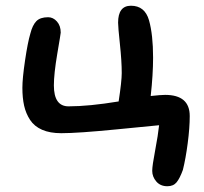

<svg xmlns="http://www.w3.org/2000/svg" viewBox="-20 -521 712 670"><path d="M564 128.9Q539.6 128.9 525.4 112.3Q511.2 95.7 511.2 75.2Q511.2 57.1 521.5 3.4Q531.7 -50.3 535.2 -84Q523.9 -83 387.9 -69.6Q252 -56.2 193.8 -56.2Q154.3 -56.2 127 -68.1Q99.6 -80.1 85 -102.5Q70.3 -125 64.2 -152.1Q58.1 -179.2 58.1 -214.8Q58.1 -247.1 67.4 -310.1Q76.7 -373 85.9 -403.8Q93.3 -433.1 106.7 -447Q120.1 -460.9 147.9 -460.9Q165.5 -460.9 178.7 -446Q191.9 -431.2 191.9 -407.2Q191.9 -403.8 179.9 -333.5Q168 -263.2 168 -223.1Q168 -149.9 219.2 -149.9Q290.5 -149.9 394 -167Q404.8 -237.8 404.8 -266.1Q404.8 -308.1 398.4 -367.4Q392.1 -426.8 392.1 -441.9Q392.1 -501 437 -501Q485.4 -501 500 -450.2Q514.2 -399.9 514.2 -319.8Q514.2 -260.7 505.9 -186Q542 -189.9 556.2 -189.9Q642.1 -189.9 642.1 -116.2Q642.1 -75.2 635 -21Q627.9 33.2 618.2 71.8Q607.4 101.6 596.2 115.2Q585 128.9 564 128.9Z"/></svg>

Font: Shantell Sans Irregular
Style: Regular
Weight: 500
Designer: Stephen Nixon, Anya Danilova, Shantell Martin
Foundry: Arrow Type
Version: Version 1.006;[9816181b4]